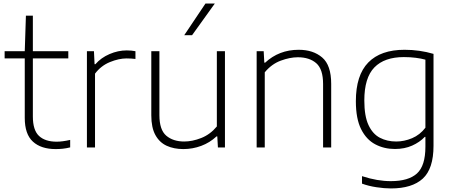

<svg xmlns="http://www.w3.org/2000/svg" viewBox="-20 -828 2543 1078"><path d="M292.5 9Q210.5 9 164.8 -32.8Q119 -74.5 119 -166V-500H6V-540.5H119L125.5 -740H164.5V-540.5H363.5V-500H164.5V-174Q164.5 -97 199 -64.8Q233.5 -32.5 298 -32.5Q330.5 -32.5 374 -42.5V-0.5Q351.5 5 332.5 7Q313.5 9 292.5 9Z M468 0V-540.5H507.5L511 -467.5H515.5Q547.5 -504 595.2 -524.5Q643 -545 691.5 -545Q718 -545 740.5 -540.5V-497Q728.5 -498.5 716.5 -499.2Q704.5 -500 690.5 -500Q647.5 -500 597.2 -479.5Q547 -459 513.5 -414.5V0Z M1009.5 9Q956.5 9 916 -9.5Q875.5 -28 852.5 -69.8Q829.5 -111.5 829.5 -180.5V-540.5H875V-181.5Q875 -99 913.5 -66.2Q952 -33.5 1014 -33.5Q1060 -33.5 1110 -53.2Q1160 -73 1197.5 -118V-540.5H1243V0H1203.5L1200 -62H1195.5Q1158 -27 1109.8 -9Q1061.5 9 1009.5 9ZM1014.5 -630.5 1133.5 -808H1186L1058.5 -630.5Z M1421 0V-540.5H1460.5L1464 -476H1468.5Q1546.5 -548.5 1657 -548.5Q1738.5 -548.5 1789 -505.2Q1839.5 -462 1839.5 -357V0H1794V-356.5Q1794 -439.5 1755.8 -473Q1717.5 -506.5 1652 -506.5Q1608 -506.5 1556.5 -487.5Q1505 -468.5 1466.5 -422V0Z M2175 230Q2138 230 2093.5 223.2Q2049 216.5 2012.5 203V161Q2057 175.5 2096.8 182.2Q2136.5 189 2174.5 189Q2273.5 189 2321 146Q2368.5 103 2368.5 -4.5V-59.5H2365Q2336.5 -29.5 2294 -10.5Q2251.5 8.5 2197.5 8.5Q2136.5 8.5 2086.8 -17.8Q2037 -44 2007.5 -102.8Q1978 -161.5 1978 -259.5Q1978 -406 2047.8 -477.2Q2117.5 -548.5 2251.5 -548.5Q2336 -548.5 2414 -525.5V-9.5Q2414 119.5 2353.8 174.8Q2293.5 230 2175 230ZM2204.5 -33.5Q2249.5 -33.5 2293.5 -52Q2337.5 -70.5 2368.5 -111V-493Q2345.5 -499.5 2314.2 -503.5Q2283 -507.5 2247.5 -507.5Q2138.5 -507.5 2082 -449.5Q2025.5 -391.5 2025.5 -264Q2025.5 -176 2049 -125.8Q2072.5 -75.5 2113 -54.5Q2153.5 -33.5 2204.5 -33.5Z"/></svg>

Font: Encode Sans SmExp XLt
Style: Regular
Weight: 200
Width: 6
Designer: Multiple Designers
Foundry: Impallari Type
Version: Version 3.002; ttfautohint (v1.8.3) -l 8 -r 50 -G 200 -x 14 